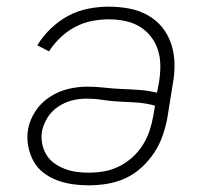

<svg xmlns="http://www.w3.org/2000/svg" viewBox="-20 -548 640 576"><path d="M246 8Q221 8 197 4.5Q173 1 150.5 -7.5Q128 -16 109.5 -30.5Q91 -45 80 -65.5Q69 -86 64.5 -110Q60 -134 64 -159Q69 -188 86 -214Q103 -240 129 -257Q155 -274 184 -281Q213 -288 241 -288Q268 -288 294 -285Q320 -282 347 -281Q374 -280 400 -278Q426 -276 451 -270L457 -301Q461 -325 461 -350Q461 -375 454 -397.5Q447 -420 432.5 -438.5Q418 -457 398.5 -468.5Q379 -480 355 -485Q331 -490 307 -490Q281 -490 255.5 -485Q230 -480 206 -467.5Q182 -455 162 -436Q142 -417 127 -394L92 -412Q108 -439 132.5 -462.5Q157 -486 185.5 -501Q214 -516 245 -522Q276 -528 306 -528Q337 -528 367 -522.5Q397 -517 423 -502.5Q449 -488 467 -465.5Q485 -443 494 -415Q503 -387 503.5 -356Q504 -325 498 -294L482 -194Q477 -167 467.5 -140Q458 -113 442 -89Q426 -65 404 -45Q382 -25 355.5 -13Q329 -1 301 3.5Q273 8 246 8ZM246 -30Q269 -30 292 -34Q315 -38 336.5 -48.5Q358 -59 376.5 -75.5Q395 -92 408 -112.5Q421 -133 428.5 -155.5Q436 -178 440 -201L445 -231Q420 -238 394.5 -240Q369 -242 342.5 -243Q316 -244 290.5 -248Q265 -252 239 -252Q217 -252 195.5 -246.5Q174 -241 154.5 -228Q135 -215 122.5 -195Q110 -175 106 -154Q103 -135 106.5 -117Q110 -99 119 -84Q128 -69 142.5 -58.5Q157 -48 174 -41.5Q191 -35 209 -32.5Q227 -30 246 -30Z"/></svg>

Font: Iosevka Etoile Extralight
Style: Italic
Weight: 200
Italic angle: -9°
Designer: Belleve Invis
Foundry: Belleve Invis
Version: Version 22.1.2; ttfautohint (v1.8.4)